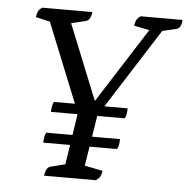

<svg xmlns="http://www.w3.org/2000/svg" viewBox="-48 -689 722 736"><g transform="rotate(5 312.5 -320.5)"><path d="M153 -246Q153 -255 155 -266.5Q157 -278 161 -285H445Q445 -276 443.5 -265Q442 -254 437 -246ZM134 -126Q134 -135 136 -146.5Q138 -158 142 -165H426Q426 -156 424.5 -145Q423 -134 418 -126ZM286 -176 113 -605 137 -586 64 -603Q66 -617 70 -625.5Q74 -634 86 -641H278Q276 -625 270.5 -616Q265 -607 257 -605L183 -587L193 -610L325 -283L303 -280L511 -606L516 -588L442 -603Q444 -617 448.5 -625.5Q453 -634 464 -641H625Q624 -625 619 -616Q614 -607 606 -605L541 -590L563 -611ZM148 0Q150 -16 155.5 -25Q161 -34 168 -36L239 -54L223 -32L260 -275H336L298 -37L285 -55L370 -38Q368 -24 363.5 -16Q359 -8 348 0Z"/></g></svg>

Font: Petrona
Style: Italic
Weight: 400
Italic angle: -9°
Designer: Ringo R. Seeber
Foundry: Ringo R. Seeber
Version: Version 2.001; ttfautohint (v1.8.3)